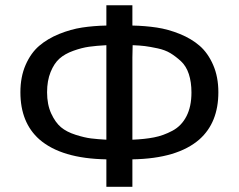

<svg xmlns="http://www.w3.org/2000/svg" viewBox="-20 -715 915 735"><path d="M58.1 -361.8Q58.1 -420.9 78.1 -466.6Q98.1 -512.2 130.1 -539.6Q162.1 -566.9 206.5 -585Q251 -603 294.4 -609.6Q337.9 -616.2 387.2 -617.2V-694.8H486.8V-617.2Q535.6 -616.2 579.8 -609.6Q624 -603 668.5 -585Q712.9 -566.9 744.4 -539.6Q775.9 -512.2 795.9 -466.6Q815.9 -420.9 815.9 -361.8Q815.9 -245.6 743.2 -181.2Q659.2 -107.9 486.8 -105V0H387.2V-105Q215.3 -107.9 130.9 -181.2Q58.1 -245.6 58.1 -361.8ZM160.2 -361.8Q160.2 -314.9 176 -280.5Q191.9 -246.1 213.4 -228Q234.9 -210 269.5 -199Q304.2 -188 328.6 -185.1Q353 -182.1 387.2 -180.2V-542Q349.1 -540 321 -536.1Q293 -532.2 260.5 -520.5Q228 -508.8 207.5 -490.5Q187 -472.2 173.6 -439Q160.2 -405.8 160.2 -361.8ZM486.8 -180.2Q533.7 -182.1 569.3 -189Q605 -195.8 639.9 -214.4Q674.8 -232.9 693.8 -270Q712.9 -307.1 712.9 -360.8Q712.9 -400.9 702.9 -431.4Q692.9 -461.9 672.9 -480.5Q652.8 -499 632.3 -511.5Q611.8 -523.9 583 -530Q554.2 -536.1 534.7 -538.6Q515.1 -541 487.8 -542L486.8 -495.1Z"/></svg>

Font: CMU Bright
Style: SemiBold
Weight: 600
Version: Version 0.7.0